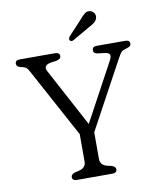

<svg xmlns="http://www.w3.org/2000/svg" viewBox="-95 -969 877 1045"><g transform="rotate(-10 343.0 -446.5)"><path d="M466 -20Q466 0 441 0H244.5Q219.5 0 219.5 -20Q219.5 -35 241 -42L265 -47.5Q303 -57 303 -91.5V-242.5L97 -623Q89 -638 83 -644.5Q77 -651 65 -654.5L51 -658Q36.5 -661.5 31.8 -667.2Q27 -673 27 -680Q27 -700 52 -700H245Q272.5 -700 272.5 -680Q272.5 -662.5 244.5 -657.5L214.5 -653.5Q170.5 -644.5 188.5 -611L361 -288.5L534.5 -610Q545 -630.5 541.2 -640.2Q537.5 -650 516.5 -653.5L473 -659Q452.5 -662.5 452.5 -680Q452.5 -700 477.5 -700H634.5Q660 -700 660 -680Q660 -673 655.5 -667.8Q651 -662.5 636 -658.5L630 -656.5Q614.5 -653 606.5 -645.2Q598.5 -637.5 582.5 -608L382.5 -239V-91.5Q382.5 -57 420.5 -47.5L444.5 -42Q466 -35 466 -20ZM414 -854Q431 -875 445.5 -886Q460 -897 477.5 -891.5Q492 -886.5 498 -874.2Q504 -862 500 -849Q496 -835.5 484 -826Q472 -816.5 454 -807.5L357.5 -752Q345 -746 338 -754.5Q334 -759.5 336 -765Q338 -770.5 341.5 -776Z"/></g></svg>

Font: Fraunces 9pt S100 Light
Style: Regular
Weight: 300
Version: Version 1.000; ttfautohint (v1.8.3)